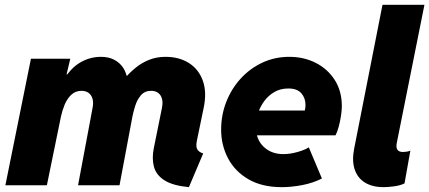

<svg xmlns="http://www.w3.org/2000/svg" viewBox="-20 -772 1789 800"><path d="M767.1 7.8Q700.2 1.5 665.5 -20.5Q630.9 -42.5 621.6 -76.7Q612.3 -110.8 620.6 -153.3L654.8 -322.3Q658.2 -338.9 656.5 -352.1Q654.8 -365.2 648.7 -374.5Q642.6 -383.8 632.8 -388.7Q623 -393.6 609.9 -393.6Q583 -393.6 567.1 -375Q551.3 -356.4 543.5 -331.3Q535.6 -306.2 531.7 -286.1L478 0H305.2L365.7 -322.3Q370.1 -344.2 365.5 -360.4Q360.8 -376.5 349.1 -385Q337.4 -393.6 319.8 -393.6Q294.4 -393.6 277.1 -377.2Q259.8 -360.8 249.5 -336.2Q239.3 -311.5 233.9 -286.1L175.3 0H2.4L108.9 -527.3H272.9L257.3 -461.9H281.7L226.1 -406.2Q262.7 -478 306.2 -506.6Q349.6 -535.2 400.9 -535.2Q432.6 -535.2 456.1 -522.9Q479.5 -510.7 493.7 -488.8Q507.8 -466.8 511.2 -437.5L490.7 -456.1H523.9L502.4 -448.2Q521 -470.2 545.7 -490.2Q570.3 -510.3 601.3 -522.7Q632.3 -535.2 669.4 -535.2Q726.6 -535.2 767.3 -509.3Q808.1 -483.4 825.2 -435.5Q842.3 -387.7 828.6 -322.3L800.3 -185.5Q794.9 -159.2 803.2 -147.9Q811.5 -136.7 826.7 -132.8Z M1154.3 7.8Q1071.8 7.8 1015.4 -24.9Q959 -57.6 930.2 -112.3Q901.4 -167 901.4 -231.9Q901.4 -293 922.9 -347.7Q944.3 -402.3 982.9 -444.6Q1021.5 -486.8 1073.2 -511Q1125 -535.2 1185.5 -535.2Q1246.1 -535.2 1295.7 -510Q1345.2 -484.9 1374.8 -438.7Q1404.3 -392.6 1404.3 -329.6Q1404.3 -312 1400.6 -288.3Q1397 -264.6 1390.9 -242.7Q1384.8 -220.7 1377.9 -208H1023.4L1043.9 -311.5H1250Q1251.5 -317.4 1252.2 -323.5Q1252.9 -329.6 1252.9 -335Q1252.9 -363.3 1235.6 -383.3Q1218.3 -403.3 1181.2 -403.3Q1148.9 -403.3 1123.8 -388.9Q1098.6 -374.5 1081.3 -351.1Q1064 -327.6 1054.9 -299.8Q1045.9 -272 1045.9 -245.1Q1045.9 -191.9 1078.1 -160.9Q1110.4 -129.9 1160.2 -129.9Q1189 -129.9 1220.5 -138.9Q1252 -147.9 1266.6 -158.2L1321.3 -28.3Q1284.2 -9.3 1239 -0.7Q1193.8 7.8 1154.3 7.8Z M1578.6 7.8Q1531.7 7.8 1500.7 -11.2Q1469.7 -30.3 1457.8 -66.2Q1445.8 -102.1 1455.6 -152.3L1573.7 -752H1748.5L1633.3 -176.8Q1625.5 -138.7 1659.2 -138.7Q1666 -138.7 1674.8 -140.1Q1683.6 -141.6 1689.9 -144.5L1665.5 -7.8Q1647.5 1 1621.8 4.4Q1596.2 7.8 1578.6 7.8Z"/></svg>

Font: Reddit Sans Black
Style: Italic
Weight: 900
Italic angle: -11.25°
Designer: Stephen Hutchings
Version: Version 1.013